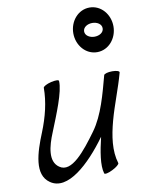

<svg xmlns="http://www.w3.org/2000/svg" viewBox="-102 -999 819 1102"><g transform="rotate(-10 307.5 -448.0)"><path d="M615 -800C615 -870 565 -930 498 -930C431 -930 381 -870 381 -800C381 -730 431 -670 498 -670C565 -670 615 -730 615 -800ZM444 -800C444 -825 471 -840 498 -840C526 -840 552 -825 552 -800C552 -775 526 -760 498 -760C471 -760 444 -775 444 -800ZM506 -22C483 -96 496 -182 519 -267C543 -356 580 -444 604 -533C606 -541 588 -547 563 -547C538 -547 516 -541 514 -533C486 -429 456 -310 395 -226C321 -124 234 -14 168 -61C112 -99 134 -185 166 -262C204 -357 257 -482 253 -545C253 -553 233 -553 207 -547C181 -541 160 -529 160 -522C160 -440 139 -355 105 -271C60 -161 21 -38 100 16C194 82 332 -45 435 -188C416 -108 401 -26 416 22C418 29 440 25 465 12C490 0 508 -16 506 -22Z"/></g></svg>

Font: Nupuram Condensed Oblique
Style: Regular
Weight: 400
Width: 3
Designer: Santhosh Thottingal (santhosh.thottingal@gmail.com)
Foundry: SMC
Version: Version 1.000